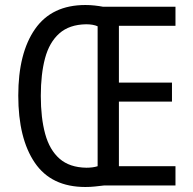

<svg xmlns="http://www.w3.org/2000/svg" viewBox="-20 -741 771 767"><path d="M321 -721Q340 -721 358 -719Q376 -717 392 -714H681V-638H455V-411H667V-335H455V-77H681V0H395Q378 2 359.5 4Q341 6 321 6Q185 6 119 -91Q53 -188 53 -359Q53 -529 120 -625Q187 -721 321 -721ZM324 -644Q257 -643 217 -607.5Q177 -572 160 -508.5Q143 -445 143 -358Q143 -270 160.5 -206Q178 -142 218 -107Q258 -72 325 -71Q351 -71 370 -77V-636Q352 -644 324 -644Z"/></svg>

Font: Noto Sans Hebrew Condensed
Style: Regular
Weight: 400
Width: 3
Designer: Monotype Design Team
Foundry: Monotype Imaging Inc.
Version: Version 2.004; ttfautohint (v1.8.4.7-5d5b)